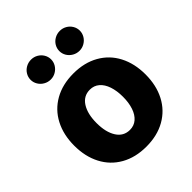

<svg xmlns="http://www.w3.org/2000/svg" viewBox="-208 -876 1015 1015"><g transform="rotate(-45 299.0 -368.5)"><path d="M32.2 -263.7Q32.2 -345.2 64.5 -407Q96.7 -468.8 157 -502.9Q217.3 -537.1 298.8 -537.1Q380.4 -537.1 440.7 -502.9Q501 -468.8 533.2 -407Q565.4 -345.2 565.4 -263.7Q565.4 -182.1 533.2 -120.4Q501 -58.6 440.7 -24.4Q380.4 9.8 298.8 9.8Q217.3 9.8 157 -24.4Q96.7 -58.6 64.5 -120.4Q32.2 -182.1 32.2 -263.7ZM397.5 -264.6Q397.5 -309.1 386 -343.3Q374.5 -377.4 352.5 -396.2Q330.6 -415 299.8 -415Q252.4 -415 226.3 -374Q200.2 -333 200.2 -264.6Q200.2 -196.3 226.3 -155.3Q252.4 -114.3 299.8 -114.3Q330.6 -114.3 352.5 -133.1Q374.5 -151.9 386 -186Q397.5 -220.2 397.5 -264.6ZM115.2 -672.9Q115.2 -692.9 125.5 -710Q135.7 -727.1 153.6 -737.1Q171.4 -747.1 192.4 -747.1Q212.9 -747.1 230.5 -737.1Q248 -727.1 258.3 -710Q268.6 -692.9 268.6 -672.9Q268.6 -653.3 258.3 -636.2Q248 -619.1 230.5 -608.9Q212.9 -598.6 192.4 -598.6Q171.4 -598.6 153.6 -608.9Q135.7 -619.1 125.5 -636.2Q115.2 -653.3 115.2 -672.9ZM330.1 -672.9Q330.1 -692.9 340.3 -710Q350.6 -727.1 368.4 -737.1Q386.2 -747.1 407.2 -747.1Q427.7 -747.1 445.3 -737.1Q462.9 -727.1 473.1 -710Q483.4 -692.9 483.4 -672.9Q483.4 -653.3 473.1 -636.2Q462.9 -619.1 445.3 -608.9Q427.7 -598.6 407.2 -598.6Q386.2 -598.6 368.4 -608.9Q350.6 -619.1 340.3 -636.2Q330.1 -653.3 330.1 -672.9Z"/></g></svg>

Font: Pretendard ExtraBold
Style: Regular
Weight: 800
Designer: Base glyphs from Inter by Rasmus Andersson; Hangeul glyphs from Noto Sans CJK(Source Han Sans) by Jang Soo-young and Kan
Foundry: Kil Hyung-jin
Version: Version 1.309